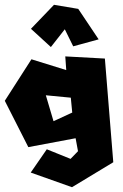

<svg xmlns="http://www.w3.org/2000/svg" viewBox="-20 -643 514 800"><path d="M109 -523 205 -623 306 -606 391 -479 285 -450 250 -521 192 -447ZM171 -246 275 -236 281 -174 203 -138ZM111 -396 0 -223 98 -30 295 -67 305 -13 274 19 175 -21 108 76 280 137 452 33 417 -399 252 -408 256 -351Z"/></svg>

Font: Super Mario
Style: Regular
Weight: 400
Version: Version 1.0